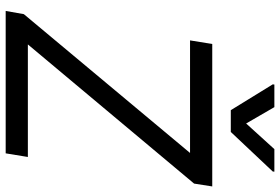

<svg xmlns="http://www.w3.org/2000/svg" viewBox="-175 -811 986 676"><g transform="rotate(90 318.0 -473.0)"><path d="M18.5 0H519.9L532.7 -78.1H136.4L626.4 -663.4L636.4 -727.3H134.9L122.2 -649.1H518.5L29.8 -63.9ZM277 -940.3 367.9 -792.6H444.6L583.8 -940.3L584.5 -946H505L414.8 -846.6L357.2 -946H277.7Z"/></g></svg>

Font: Magic Ui Pro
Style: Italic
Weight: 400
Italic angle: -9.39999°
Designer: Stefan Endress, Andreas Faust
Version: Version 1.000;FEAKit 1.0